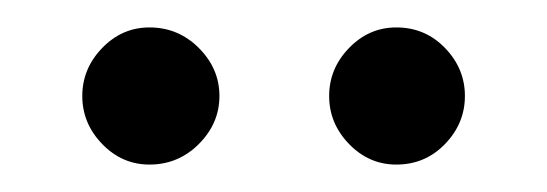

<svg xmlns="http://www.w3.org/2000/svg" viewBox="-20 -724 399 140"><path d="M89 -604Q69 -604 54.5 -619Q40 -634 40 -654Q40 -674 54.5 -689Q69 -704 89 -704Q110 -704 125 -689Q140 -674 140 -654Q140 -634 125 -619Q110 -604 89 -604ZM269 -604Q249 -604 234.5 -619Q220 -634 220 -654Q220 -674 234.5 -689Q249 -704 269 -704Q290 -704 304.5 -689Q319 -674 319 -654Q319 -634 304.5 -619Q290 -604 269 -604Z"/></svg>

Font: Kulim Park SemiBold
Style: Regular
Weight: 600
Designer: Noponies / Dale Sattler
Foundry: Noponies
Version: Version 1.000; ttfautohint (v1.8.3)